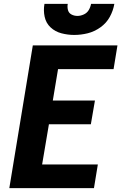

<svg xmlns="http://www.w3.org/2000/svg" viewBox="-20 -969 625 989"><path d="M28 0H464L484 -122H197L232 -329H448L469 -451H252L279 -613H565L585 -735H149ZM362 -789Q397 -789 431.5 -797.5Q466 -806 497 -828Q528 -850 545.5 -882Q563 -914 569 -949H449Q446 -932 437 -917Q428 -902 411.5 -894.5Q395 -887 379 -887Q362 -887 348 -894.5Q334 -902 330 -917.5Q326 -933 329 -949H209Q203 -915 210 -882.5Q217 -850 240.5 -828Q264 -806 296.5 -797.5Q329 -789 362 -789Z"/></svg>

Font: Iosevka Sparkle Heavy Oblique
Style: Regular
Weight: 900
Italic angle: -9°
Designer: Belleve Invis
Foundry: Belleve Invis
Version: Version 4.5.0; ttfautohint (v1.8.3)